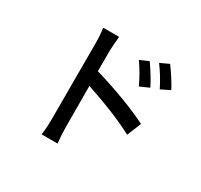

<svg xmlns="http://www.w3.org/2000/svg" viewBox="-168 -1004 1337 1275"><g transform="rotate(30 500.0 -366.0)"><path d="M818 -601Q776 -685 726 -751L793 -782Q851 -703 887 -635ZM688 -548Q651 -629 600 -701L667 -730Q730 -639 758 -579ZM402 -500Q649 -427 825 -340L781 -232Q627 -313 402 -387L403 -78Q403 -13 410 50H288Q296 -6 296 -78V-656Q296 -719 287 -768H410Q402 -680 402 -656Z"/></g></svg>

Font: Noto Sans S Chinese Medium
Style: Regular
Weight: 500
Designer: Ryoko NISHIZUKA  (kana & ideographs); Paul D. Hunt (Latin, Greek & Cyrillic); Wenlong ZHANG  (bopomofo); Sandoll Communi
Foundry: Adobe Systems Incorporated
Version: Version 1.000;PS 1;hotconv 1.0.78;makeotf.lib2.5.61930